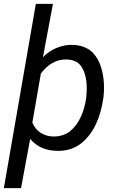

<svg xmlns="http://www.w3.org/2000/svg" viewBox="-36 -770 615 993"><path d="M120.1 -51.8 72.8 203.1H-16.1L149.4 -750H237.8L186 -474.1Q217.8 -506.3 256.6 -522.2Q295.4 -538.1 334.5 -538.1Q369.6 -538.1 399.4 -526.4Q429.2 -514.6 447.3 -494.1Q475.6 -461.9 488.8 -415.5Q502 -369.1 502 -316.4Q502 -294.9 499.5 -269.5Q477.5 -106.9 387.7 -31.7Q336.9 10.3 265.1 10.3Q170.9 10.3 120.1 -51.8ZM175.3 -389.6 131.3 -135.7Q147.5 -98.6 177.2 -81.3Q207 -64 242.2 -64Q266.6 -64 289.3 -71.5Q312 -79.1 327.6 -92.3Q361.3 -120.6 381.8 -165.3Q402.3 -210 409.2 -259.8L410.2 -269.5Q412.6 -292.5 412.6 -312.5Q412.6 -387.2 382.3 -429.2Q357.9 -462.4 303.7 -462.4Q230.5 -462.4 175.3 -389.6Z"/></svg>

Font: Mardoto
Style: Italic
Weight: 400
Italic angle: -12°
Designer: Christian Robertson, Vahan Hovhannisyan
Foundry: Google
Version: Version 1.000